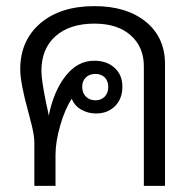

<svg xmlns="http://www.w3.org/2000/svg" viewBox="-20 -606 635 626"><path d="M518 -397V0H449V-390Q449 -453 406 -491Q363 -529 288 -529Q207 -529 161 -488Q115 -447 115 -375Q115 -345 131 -267Q137 -241 139 -229Q155 -309 194 -358.5Q233 -408 287 -408Q328 -408 353.5 -385Q379 -362 379 -323Q379 -284 355 -260Q331 -236 293 -236Q267 -236 245 -248.5Q223 -261 214 -284Q192 -251 176.5 -197.5Q161 -144 161 -101V0H92V-141Q92 -163 83 -199.5Q74 -236 72 -242Q46 -336 46 -380Q46 -474 111.5 -530Q177 -586 288 -586Q393 -586 455.5 -535Q518 -484 518 -397ZM248 -323Q248 -303 260 -291Q272 -279 291 -279Q310 -279 321.5 -291Q333 -303 333 -323Q333 -342 321.5 -353.5Q310 -365 291 -365Q272 -365 260 -353.5Q248 -342 248 -323Z"/></svg>

Font: Sarabun Light
Style: Regular
Weight: 300
Designer: Suppakit Chalermlarp | Katatrad Co.,Ltd.
Foundry: Cadson Demak Co.,Ltd.
Version: Version 1.000; ttfautohint (v1.6)